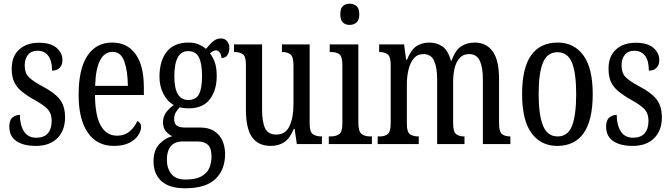

<svg xmlns="http://www.w3.org/2000/svg" viewBox="-20 -775 3612 1033"><path d="M173 10Q106 10 68 -16Q30 -42 30 -94Q30 -129 47.5 -143Q65 -157 87 -157Q87 -104 108.5 -69Q130 -34 175 -34Q217 -34 237.5 -58Q258 -82 258 -125Q258 -162 239 -184.5Q220 -207 170 -235Q125 -260 97 -283Q69 -306 56 -334.5Q43 -363 43 -405Q43 -473 83.5 -509Q124 -545 189 -545Q253 -545 284.5 -517.5Q316 -490 316 -452Q316 -426 301.5 -410.5Q287 -395 260 -395Q260 -448 239.5 -475Q219 -502 182 -502Q148 -502 130.5 -480Q113 -458 113 -423Q113 -382 135 -360Q157 -338 209 -310Q270 -279 300 -242.5Q330 -206 330 -143Q330 -73 288.5 -31.5Q247 10 173 10Z M592 10Q501 10 452 -62Q403 -134 403 -264Q403 -405 450.5 -475.5Q498 -546 584 -546Q664 -546 709 -484.5Q754 -423 754 -304V-264H491Q492 -152 522.5 -98.5Q553 -45 610 -45Q651 -45 678 -68.5Q705 -92 719 -124Q727 -120 733 -112.5Q739 -105 739 -91Q739 -71 723.5 -47Q708 -23 675.5 -6.5Q643 10 592 10ZM668 -313Q667 -395 648.5 -445.5Q630 -496 586 -496Q541 -496 517.5 -448.5Q494 -401 492 -313Z M976 238Q891 238 848.5 199.5Q806 161 806 93Q806 34 836.5 1Q867 -32 906 -42Q888 -51 872.5 -68.5Q857 -86 857 -118Q857 -148 874 -170.5Q891 -193 915 -210Q880 -229 859 -270.5Q838 -312 838 -361Q838 -447 877 -496.5Q916 -546 995 -546Q1025 -546 1048 -536.5Q1071 -527 1088 -512Q1096 -520 1107 -533.5Q1118 -547 1133.5 -557.5Q1149 -568 1168 -568Q1191 -568 1202.5 -552.5Q1214 -537 1214 -516Q1214 -495 1204 -479Q1194 -463 1171 -463Q1171 -480 1162.5 -492Q1154 -504 1143 -504Q1133 -504 1125.5 -499.5Q1118 -495 1110 -488Q1125 -468 1135.5 -440Q1146 -412 1146 -366Q1146 -290 1109 -241Q1072 -192 995 -192Q985 -192 970 -193.5Q955 -195 947 -198Q937 -188 927 -172.5Q917 -157 917 -134Q917 -109 931.5 -99Q946 -89 971 -89H1054Q1103 -89 1133 -69.5Q1163 -50 1177 -17.5Q1191 15 1191 54Q1191 139 1138.5 188.5Q1086 238 976 238ZM993 -237Q1034 -237 1050.5 -268Q1067 -299 1067 -365Q1067 -434 1050 -467Q1033 -500 992 -500Q918 -500 918 -364Q918 -237 993 -237ZM978 191Q1032 191 1062.5 174.5Q1093 158 1105.5 130Q1118 102 1118 68Q1118 22 1098.5 4Q1079 -14 1042 -14H960Q940 -14 921 -5.5Q902 3 890 25Q878 47 878 86Q878 131 902 161Q926 191 978 191Z M1437 10Q1370 10 1336.5 -36.5Q1303 -83 1303 -186V-428Q1303 -472 1286 -483.5Q1269 -495 1243 -495H1239V-536H1390V-188Q1390 -120 1406 -85.5Q1422 -51 1467 -51Q1516 -51 1537.5 -96.5Q1559 -142 1559 -215V-422Q1559 -470 1542.5 -482.5Q1526 -495 1500 -495H1497V-536H1646V-109Q1646 -64 1664.5 -52.5Q1683 -41 1708 -41H1712V0H1577L1565 -82H1561Q1539 -29 1508.5 -9.5Q1478 10 1437 10Z M1861 -641Q1839 -641 1825 -654Q1811 -667 1811 -698Q1811 -730 1825 -742.5Q1839 -755 1861 -755Q1883 -755 1898 -742.5Q1913 -730 1913 -698Q1913 -667 1898 -654Q1883 -641 1861 -641ZM1749 0V-41H1759Q1788 -41 1805 -53.5Q1822 -66 1822 -110V-425Q1822 -469 1807 -482Q1792 -495 1764 -495H1754V-536H1908V-115Q1908 -68 1925 -54.5Q1942 -41 1971 -41H1981V0Z M2012 0V-41H2024Q2050 -41 2066 -53.5Q2082 -66 2082 -113V-426Q2082 -471 2065 -483Q2048 -495 2022 -495H2020V-536H2154L2165 -454H2170Q2190 -505 2219 -525.5Q2248 -546 2291 -546Q2330 -546 2360.5 -525Q2391 -504 2406 -448H2409Q2429 -504 2460.5 -525Q2492 -546 2534 -546Q2596 -546 2630.5 -499Q2665 -452 2665 -349V-113Q2665 -66 2681 -53.5Q2697 -41 2724 -41H2726V0H2578V-347Q2578 -412 2561.5 -448Q2545 -484 2504 -484Q2472 -484 2453 -463Q2434 -442 2426 -408.5Q2418 -375 2418 -335V-113Q2418 -66 2434 -53.5Q2450 -41 2476 -41H2479V0H2332V-347Q2332 -412 2315.5 -448Q2299 -484 2258 -484Q2226 -484 2206.5 -461Q2187 -438 2178 -401Q2169 -364 2169 -321V-108Q2169 -63 2187 -52Q2205 -41 2231 -41H2233V0Z M2978 10Q2890 10 2839.5 -59Q2789 -128 2789 -269Q2789 -409 2837.5 -477.5Q2886 -546 2981 -546Q3068 -546 3118.5 -477.5Q3169 -409 3169 -269Q3169 -128 3120.5 -59Q3072 10 2978 10ZM2980 -41Q3036 -41 3058 -99Q3080 -157 3080 -269Q3080 -381 3057.5 -437.5Q3035 -494 2979 -494Q2924 -494 2901 -437.5Q2878 -381 2878 -269Q2878 -157 2901.5 -99Q2925 -41 2980 -41Z M3384 10Q3317 10 3279 -16Q3241 -42 3241 -94Q3241 -129 3258.5 -143Q3276 -157 3298 -157Q3298 -104 3319.5 -69Q3341 -34 3386 -34Q3428 -34 3448.5 -58Q3469 -82 3469 -125Q3469 -162 3450 -184.5Q3431 -207 3381 -235Q3336 -260 3308 -283Q3280 -306 3267 -334.5Q3254 -363 3254 -405Q3254 -473 3294.5 -509Q3335 -545 3400 -545Q3464 -545 3495.5 -517.5Q3527 -490 3527 -452Q3527 -426 3512.5 -410.5Q3498 -395 3471 -395Q3471 -448 3450.5 -475Q3430 -502 3393 -502Q3359 -502 3341.5 -480Q3324 -458 3324 -423Q3324 -382 3346 -360Q3368 -338 3420 -310Q3481 -279 3511 -242.5Q3541 -206 3541 -143Q3541 -73 3499.5 -31.5Q3458 10 3384 10Z"/></svg>

Font: Noto Serif Ethiopic ExtraCondensed
Style: Regular
Weight: 400
Width: 2
Designer: Monotype Design Team
Foundry: Monotype Imaging Inc.
Version: Version 2.102; ttfautohint (v1.8.4.7-5d5b)